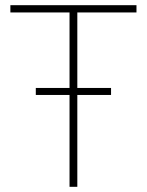

<svg xmlns="http://www.w3.org/2000/svg" viewBox="-20 -720 566 740"><path d="M118 -354V-381H408V-354ZM248 0V-686H278V0ZM20 -672V-700H506V-672Z"/></svg>

Font: SUSE Thin
Style: Regular
Weight: 250
Designer: Rene Bieder
Foundry: SUSE
Version: Version 1.000